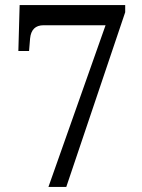

<svg xmlns="http://www.w3.org/2000/svg" viewBox="-20 -733 556 753"><path d="M170 0 394 -634H151Q103 -634 98 -582L94 -533H52L57 -713H471V-685L240 0Z"/></svg>

Font: Noto Serif Tamil SemiCondensed
Style: Regular
Weight: 400
Width: 4
Designer: Indian Type Foundry, Tom Grace, and the Monotype Design Team
Foundry: Monotype Imaging Inc.
Version: Version 2.004